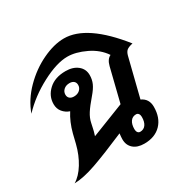

<svg xmlns="http://www.w3.org/2000/svg" viewBox="-133 -622 741 745"><g transform="rotate(-30 237.0 -249.0)"><path d="M464 -354Q445 -350 437 -343.5Q429 -337 425 -322L382 -150Q413 -136 413 -100Q413 -51 385.5 -22.5Q358 6 310 6Q279 6 261.5 -9.5Q244 -25 244 -51Q244 -61 246 -77Q153 -37 96 -17Q39 3 -2 4Q25 -12 46.5 -47Q68 -82 79 -126L89 -167Q101 -213 123 -247Q105 -253 93 -267.5Q81 -282 81 -303Q81 -339 109 -365Q137 -391 185 -391Q218 -391 238.5 -374.5Q259 -358 259 -331Q259 -311 251.5 -294Q244 -277 225 -255Q200 -226 187.5 -206.5Q175 -187 171 -167L166 -144Q165 -137 158 -115L306 -173L343 -322Q350 -350 368 -358Q344 -394 300 -415Q256 -436 219 -436Q171 -436 103.5 -400.5Q36 -365 -12 -314Q7 -367 50 -410.5Q93 -454 145.5 -479Q198 -504 243 -504Q345 -504 464 -354ZM139 -312Q139 -301 146 -295Q153 -289 165 -289Q181 -289 191 -298Q201 -307 201 -320Q201 -331 194 -337Q187 -343 175 -343Q159 -343 149 -334Q139 -325 139 -312ZM353 -89Q353 -98 349 -103.5Q345 -109 338 -109Q322 -109 313 -96.5Q304 -84 304 -62Q304 -53 308 -47.5Q312 -42 319 -42Q335 -42 344 -54.5Q353 -67 353 -89Z"/></g></svg>

Font: Srisakdi
Style: Bold
Weight: 700
Designer: Cadson Demak Co.,Ltd.
Foundry: Cadson Demak Co.,Ltd.
Version: Version 1.000